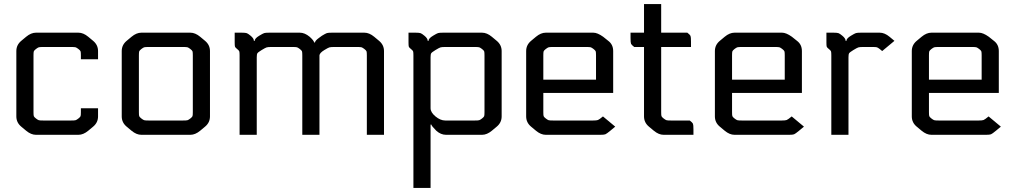

<svg xmlns="http://www.w3.org/2000/svg" viewBox="-20 -660 4970 940"><path d="M460 -370H376V-389Q376 -404 374.5 -408.5Q373 -413 364 -420Q355 -427 350 -428.5Q345 -430 327 -430H193Q175 -430 170 -428.5Q165 -427 156 -420Q147 -413 145.5 -408.5Q144 -404 144 -389V-111Q144 -96 145.5 -91.5Q147 -87 156 -80Q165 -73 170 -71.5Q175 -70 193 -70H327Q345 -70 350 -71.5Q355 -73 364 -80Q373 -87 374.5 -91.5Q376 -96 376 -111V-130H460V-90Q460 -60 436 -40L412 -20Q388 0 364 0H156Q132 0 108 -20L84 -40Q60 -60 60 -90V-410Q60 -440 84 -460L108 -480Q132 -500 156 -500H364Q388 -500 412 -480L436 -460Q460 -440 460 -410Z M672 -500H912Q936 -500 960 -480L984 -460Q1008 -440 1008 -410V-90Q1008 -60 984 -40L960 -20Q936 0 912 0H672Q648 0 624 -20L600 -40Q576 -60 576 -90V-410Q576 -440 600 -460L624 -480Q648 -500 672 -500ZM924 -111V-389Q924 -404 922.5 -408.5Q921 -413 912 -420Q903 -427 898 -428.5Q893 -430 875 -430H709Q691 -430 686 -428.5Q681 -427 672 -420Q663 -413 661.5 -408.5Q660 -404 660 -389V-111Q660 -96 661.5 -91.5Q663 -87 672 -80Q681 -73 686 -71.5Q691 -70 709 -70H875Q893 -70 898 -71.5Q903 -73 912 -80Q921 -87 922.5 -91.5Q924 -96 924 -111Z M1518 -452H1522Q1523 -461 1541 -474L1556 -485Q1574 -496 1580.5 -498Q1587 -500 1605 -500H1764Q1788 -500 1812 -480L1836 -460Q1860 -440 1860 -410V0H1776V-389Q1776 -404 1774.5 -408.5Q1773 -413 1764 -420Q1755 -427 1750 -428.5Q1745 -430 1727 -430H1617Q1599 -430 1592.5 -428Q1586 -426 1568 -415Q1545 -401 1544 -389V0H1460V-389Q1460 -404 1458.5 -408.5Q1457 -413 1448 -420Q1439 -427 1434 -428.5Q1429 -430 1411 -430H1310Q1292 -430 1285.5 -428Q1279 -426 1261 -415Q1243 -404 1240 -399Q1237 -394 1237 -379V0H1153V-389Q1153 -404 1151.5 -408.5Q1150 -413 1141 -420Q1132 -427 1130.5 -431.5Q1129 -436 1129 -451V-500H1164Q1182 -500 1188.5 -497.5Q1195 -495 1207 -485Q1223 -472 1223 -460H1227Q1227 -472 1249 -485Q1267 -496 1273.5 -498Q1280 -500 1298 -500H1448Q1472 -500 1496 -480Q1517 -461 1518 -452Z M1980 -500H2015Q2033 -500 2039.5 -497.5Q2046 -495 2058 -485Q2074 -472 2074 -460H2078Q2078 -472 2100 -485Q2118 -496 2124.5 -498Q2131 -500 2149 -500H2340Q2364 -500 2388 -480L2412 -460Q2436 -440 2436 -410V-90Q2436 -60 2412 -40L2388 -20Q2364 0 2340 0H2164Q2138 0 2116 -20Q2092 -44 2092 -50H2088V260H2004V-389Q2004 -404 2002.5 -408.5Q2001 -413 1992 -420Q1983 -427 1981.5 -431.5Q1980 -436 1980 -451ZM2160 -70H2303Q2321 -70 2326 -71.5Q2331 -73 2340 -80Q2349 -87 2350.5 -91.5Q2352 -96 2352 -111V-389Q2352 -404 2350.5 -408.5Q2349 -413 2340 -420Q2331 -427 2326 -428.5Q2321 -430 2303 -430H2161Q2143 -430 2136.5 -428Q2130 -426 2112 -415Q2094 -404 2091 -399Q2088 -394 2088 -379V-130Q2088 -110 2112 -90Q2136 -70 2160 -70Z M2932 -90 2992 -40 2968 -20Q2950 -5 2943.5 -2.5Q2937 0 2919 0H2652Q2628 0 2604 -20L2580 -40Q2556 -60 2556 -90V-410Q2556 -440 2580 -460L2604 -480Q2628 -500 2652 -500H2885Q2905 -500 2933 -480L2958 -460Q2982 -442 2982 -410V-205H2640V-111Q2640 -96 2641.5 -91.5Q2643 -87 2652 -80Q2661 -73 2666 -71.5Q2671 -70 2689 -70H2883Q2901 -70 2907.5 -72.5Q2914 -75 2932 -90ZM2898 -270V-389Q2898 -404 2896.5 -408.5Q2895 -413 2886 -420Q2877 -427 2872 -428.5Q2867 -430 2849 -430H2689Q2671 -430 2666 -428.5Q2661 -427 2652 -420Q2643 -413 2641.5 -408.5Q2640 -404 2640 -389V-270Z M3217 -640V-500H3345Q3358 -490 3360.5 -484.5Q3363 -479 3363 -456V-430H3217V-111Q3217 -96 3218.5 -91.5Q3220 -87 3229 -80Q3238 -73 3243 -71.5Q3248 -70 3266 -70H3357Q3370 -60 3372.5 -54.5Q3375 -49 3375 -26V0H3229Q3205 0 3181 -20L3157 -40Q3133 -60 3133 -90V-430H3085Q3072 -440 3069.5 -445.5Q3067 -451 3067 -474V-500H3133V-640Z M3856 -90 3916 -40 3892 -20Q3874 -5 3867.5 -2.5Q3861 0 3843 0H3576Q3552 0 3528 -20L3504 -40Q3480 -60 3480 -90V-410Q3480 -440 3504 -460L3528 -480Q3552 -500 3576 -500H3809Q3829 -500 3857 -480L3882 -460Q3906 -442 3906 -410V-205H3564V-111Q3564 -96 3565.5 -91.5Q3567 -87 3576 -80Q3585 -73 3590 -71.5Q3595 -70 3613 -70H3807Q3825 -70 3831.5 -72.5Q3838 -75 3856 -90ZM3822 -270V-389Q3822 -404 3820.5 -408.5Q3819 -413 3810 -420Q3801 -427 3796 -428.5Q3791 -430 3773 -430H3613Q3595 -430 3590 -428.5Q3585 -427 3576 -420Q3567 -413 3565.5 -408.5Q3564 -404 3564 -389V-270Z M4026 -500H4061Q4079 -500 4085.5 -497.5Q4092 -495 4104 -485Q4120 -472 4120 -460H4124Q4124 -472 4146 -485Q4164 -496 4170.5 -498Q4177 -500 4195 -500H4287Q4311 -500 4335 -480L4359 -460L4299 -410L4287 -420Q4278 -427 4273 -428.5Q4268 -430 4250 -430H4207Q4189 -430 4182.5 -428Q4176 -426 4158 -415Q4140 -404 4137 -399Q4134 -394 4134 -379V0H4050V-389Q4050 -404 4048.5 -408.5Q4047 -413 4038 -420Q4029 -427 4027.5 -431.5Q4026 -436 4026 -451Z M4820 -90 4880 -40 4856 -20Q4838 -5 4831.5 -2.5Q4825 0 4807 0H4540Q4516 0 4492 -20L4468 -40Q4444 -60 4444 -90V-410Q4444 -440 4468 -460L4492 -480Q4516 -500 4540 -500H4773Q4793 -500 4821 -480L4846 -460Q4870 -442 4870 -410V-205H4528V-111Q4528 -96 4529.5 -91.5Q4531 -87 4540 -80Q4549 -73 4554 -71.5Q4559 -70 4577 -70H4771Q4789 -70 4795.5 -72.5Q4802 -75 4820 -90ZM4786 -270V-389Q4786 -404 4784.5 -408.5Q4783 -413 4774 -420Q4765 -427 4760 -428.5Q4755 -430 4737 -430H4577Q4559 -430 4554 -428.5Q4549 -427 4540 -420Q4531 -413 4529.5 -408.5Q4528 -404 4528 -389V-270Z"/></svg>

Font: Electrolize
Style: Regular
Weight: 400
Designer: Valery Zaveryaev
Foundry: Cyreal (www.cyreal.org)
Version: Version 1.002